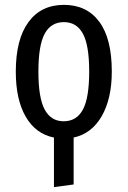

<svg xmlns="http://www.w3.org/2000/svg" viewBox="-20 -558 525 790"><path d="M283 8V201L202 212V8Q127 -7 86 -77.5Q45 -148 45 -263Q45 -396 97 -467Q149 -538 243 -538Q337 -538 388.5 -468.5Q440 -399 440 -264Q440 -152 398.5 -80Q357 -8 283 8ZM347 -264Q347 -372 321 -419.5Q295 -467 243 -467Q190 -467 164 -419.5Q138 -372 138 -263Q138 -155 164 -107Q190 -59 242 -59Q295 -59 321 -107Q347 -155 347 -264Z"/></svg>

Font: Fira Sans Extra Condensed
Style: Regular
Weight: 400
Width: 1
Designer: Carrois Corporate & Edenspiekermann AG
Foundry: Carrois Corporate GbR & Edenspiekermann AG
Version: Version 4.203